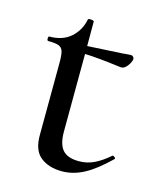

<svg xmlns="http://www.w3.org/2000/svg" viewBox="-80 -514 475 584"><g transform="rotate(15 157.5 -222.5)"><path d="M307 -74Q310 -74 313.5 -70.5Q317 -67 314 -65Q272 -24 238 -6Q204 12 169 12Q127 12 101 -9Q75 -30 76 -80L77 -306Q77 -331 73.5 -341.5Q70 -352 60 -356Q50 -360 27 -360Q23 -360 23 -367Q23 -374 26 -374Q68 -374 93.5 -396.5Q119 -419 126 -454Q126 -457 133 -457Q137 -457 141 -456Q145 -455 145 -453V-376Q169 -377 254 -382Q274 -384 281 -384Q285 -384 288 -381Q291 -378 291 -374Q290 -364 280.5 -351.5Q271 -339 260 -340Q184 -350 145 -351L144 -106Q144 -67 159.5 -49Q175 -31 211 -31Q237 -31 259.5 -42Q282 -53 306 -74Z"/></g></svg>

Font: Cormorant Upright Medium
Style: Regular
Weight: 500
Designer: Christian Thalmann (Catharsis Fonts)
Foundry: Catharsis Fonts
Version: Version 3.302